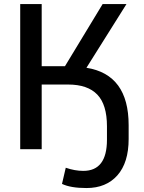

<svg xmlns="http://www.w3.org/2000/svg" viewBox="-20 -739 711 951"><path d="M408.2 192.4Q330.1 192.4 287.1 171.9L305.7 91.8Q350.6 107.4 392.6 107.4Q509.8 107.4 509.8 -46.9V-113.3Q509.8 -220.7 461.9 -270.5Q414.1 -320.3 317.4 -320.3H186.5V0H80.1V-718.8H186.5V-411.1H301.8L488.3 -718.8H606.4L408.2 -403.3Q617.2 -370.1 617.2 -119.1V-50.8Q617.2 66.4 561.5 129.4Q505.9 192.4 408.2 192.4Z"/></svg>

Font: Min Sans Medium
Style: Regular
Weight: 500
Designer: Jinseong-Kim, NotoSansCJK, Nunito
Foundry: Jinseong-Kim
Version: Version 1.400;Glyphs 3.1.2 (3151)